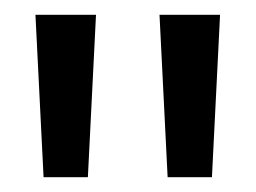

<svg xmlns="http://www.w3.org/2000/svg" viewBox="-20 -701 346 260"><path d="M28 -681 39 -461H99L110 -681ZM196 -681 207 -461H267L278 -681Z"/></svg>

Font: FEC Monospace Regular
Style: Regular
Weight: 500
Designer: Jonathan Pinhorn
Foundry: FEC
Version: Version 0.1